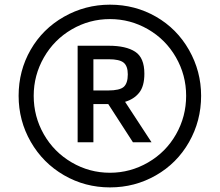

<svg xmlns="http://www.w3.org/2000/svg" viewBox="-20 -710 946 826"><path d="M453.1 96.2Q345.7 96.2 255.1 43.7Q164.6 -8.8 112.3 -99.9Q60.1 -190.9 60.1 -297.9Q60.1 -405.8 111.8 -495.8Q163.6 -585.9 255.1 -637.9Q346.7 -689.9 453.1 -689.9Q561 -689.9 651.1 -638.2Q741.2 -586.4 793.2 -494.9Q845.2 -403.3 845.2 -297.9Q845.2 -189.9 793.2 -98.6Q741.2 -7.3 650.6 44.4Q560.1 96.2 453.1 96.2ZM453.1 33.2Q540.5 33.2 616.9 -11Q693.4 -55.2 737.1 -131.8Q780.8 -208.5 780.8 -297.9Q780.8 -387.2 736.6 -463.9Q692.4 -540.5 616.5 -584.2Q540.5 -627.9 453.1 -627.9Q364.7 -627.9 288.8 -583.7Q212.9 -539.6 168.9 -462.9Q125 -386.2 125 -297.9Q125 -208.5 168.5 -132.3Q211.9 -56.2 288.1 -11.5Q364.3 33.2 453.1 33.2ZM314 -98.1V-513.2H448.2Q522 -513.2 561.5 -487.5Q601.1 -461.9 601.1 -393.1Q601.1 -338.9 578.6 -311Q556.2 -283.2 518.1 -272L631.8 -98.1H551.8L445.8 -262.2H381.8V-98.1ZM381.8 -320.8H444.8Q495.1 -320.8 512.5 -336.4Q529.8 -352.1 529.8 -390.1Q529.8 -425.8 512 -440.4Q494.1 -455.1 448.2 -455.1H381.8Z"/></svg>

Font: ClearSansRegular
Style: Regular
Weight: 400
Foundry: Intel Corporation
Version: Version 1.00